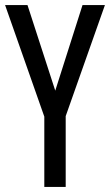

<svg xmlns="http://www.w3.org/2000/svg" viewBox="-20 -734 432 754"><path d="M197 -378 304 -714H392L238 -278V0H154V-276L0 -714H88Z"/></svg>

Font: Noto Sans Lao ExtraCondensed
Style: Regular
Weight: 400
Width: 2
Designer: Monotype Design Team
Foundry: Monotype Imaging Inc.
Version: Version 2.004; ttfautohint (v1.8.4.7-5d5b)